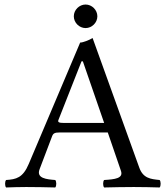

<svg xmlns="http://www.w3.org/2000/svg" viewBox="-20 -826 735 848"><path d="M155 -79 210 -224C215 -237 221 -241 245 -241H456L514 -72C526 -38 488 -34 440 -31C434 -25 434 -4 440 2C477 1 532 0 571 0C612 0 650 1 685 2C691 -4 691 -25 685 -31C646 -35 612 -38 595 -86L389 -658C374 -649 347 -638 334 -638L107 -102C81 -40 51 -34 7 -31C1 -25 1 -4 7 2C33 1 66 0 96 0C137 0 187 1 224 2C230 -4 230 -25 224 -31C186 -34 139 -38 155 -79ZM263 -283C241 -283 234 -286 238 -296L340 -555H346L440 -283ZM306 -754C306 -726 330 -702 358 -702C386 -702 410 -726 410 -754C410 -782 386 -806 358 -806C330 -806 306 -782 306 -754Z"/></svg>

Font: Libertinus Math
Style: Regular
Weight: 400
Designer: Philipp H. Poll, Khaled Hosny
Foundry: Caleb Maclennan
Version: Version 7.050;RELEASE